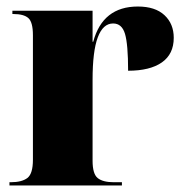

<svg xmlns="http://www.w3.org/2000/svg" viewBox="-20 -569 567 589"><path d="M9 0V-10H13Q47 -10 64 -23Q81 -36 81 -79V-461Q81 -501 67 -513.5Q53 -526 21 -526H18V-536H264V-441H266Q295 -549 403 -549Q456 -549 484.5 -522.5Q513 -496 513 -453Q513 -403 476.5 -377.5Q440 -352 373 -352Q373 -433 363.5 -465Q354 -497 327 -497Q296 -497 280 -454.5Q264 -412 264 -324V-76Q264 -35 280 -22.5Q296 -10 329 -10H354V0Z"/></svg>

Font: Noto Serif Display SemiCondensed Black
Style: Regular
Weight: 900
Width: 4
Designer: Monotype Design Team
Foundry: Monotype Imaging Inc.
Version: Version 2.009